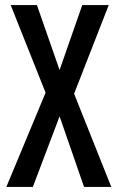

<svg xmlns="http://www.w3.org/2000/svg" viewBox="-20 -734 462 754"><path d="M417 0 271 -366 407 -714H303L214 -459L125 -714H22L159 -370L5 0H109L214 -277L310 0Z"/></svg>

Font: Noto Sans Khmer ExtraCondensed Medium
Style: Regular
Weight: 500
Width: 2
Designer: Danh Hong and the Monotype Design Team
Foundry: Monotype Imaging Inc.
Version: Version 2.004